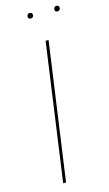

<svg xmlns="http://www.w3.org/2000/svg" viewBox="-127 -874 521 919"><g transform="rotate(-15 133.5 -414.5)"><path d="M120.1 -801.8Q114.3 -801.8 110.8 -805.2Q107.4 -808.6 107.4 -814Q107.4 -820.3 111.3 -824.7Q115.2 -829.1 122.1 -829.1Q127.9 -829.1 131.3 -825.4Q134.8 -821.8 134.8 -816.4Q134.8 -810.1 130.9 -805.9Q127 -801.8 120.1 -801.8ZM252.4 -801.8Q240.2 -801.8 240.2 -814Q240.2 -820.3 243.9 -824.7Q247.6 -829.1 254.4 -829.1Q260.3 -829.1 263.7 -825.4Q267.1 -821.8 267.1 -816.4Q267.1 -810.1 263.2 -805.9Q259.3 -801.8 252.4 -801.8ZM175.8 -680.7 80.1 0H65.9L161.1 -680.7Z"/></g></svg>

Font: Fira Sans Compressed Hair
Style: Italic
Weight: 100
Width: 3
Italic angle: -8°
Designer: Carrois Corporate & Edenspiekermann AG
Foundry: Carrois Corporate GbR & Edenspiekermann AG
Version: Version 4.203;PS 004.203;hotconv 1.0.88;makeotf.lib2.5.64775